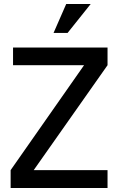

<svg xmlns="http://www.w3.org/2000/svg" viewBox="-20 -937 584 957"><path d="M310 -917H432L317 -773H247ZM148 -89H516V0H33V-89L399 -612H45V-700H516V-612Z"/></svg>

Font: Haskoy Medium
Style: Regular
Weight: 500
Designer: Ertekin Erdin
Foundry: Ertekin Erdin
Version: Version 1.500; ttfautohint (v1.8.3)